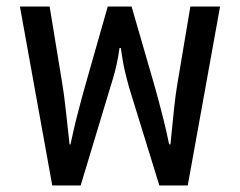

<svg xmlns="http://www.w3.org/2000/svg" viewBox="-20 -568 735 588"><path d="M140 0 41 -548H132L171 -310Q176 -281 181 -235Q186 -189 193 -126H196Q205 -169 213.5 -203Q222 -237 229.5 -264.5Q237 -292 243 -313L310 -548H383L451 -313Q457 -292 464.5 -264.5Q472 -237 480.5 -203Q489 -169 498 -126H502Q508 -189 513 -235Q518 -281 523 -310L563 -548H654L555 0H468L376 -298Q369 -323 362.5 -350Q356 -377 350 -421H346Q342 -392 337 -370Q332 -348 327 -331Q322 -314 317 -298L227 0Z"/></svg>

Font: Noto Sans Thai
Style: Regular
Weight: 400
Designer: Monotype Design Team
Foundry: Monotype Imaging Inc.
Version: Version 2.001